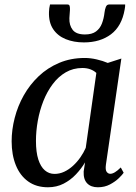

<svg xmlns="http://www.w3.org/2000/svg" viewBox="-20 -802 590 833"><path d="M439.5 -87.5Q436.5 -65 442.8 -56.5Q449 -48 458.5 -48Q467.5 -48 478.8 -54.8Q490 -61.5 504 -75.5L516.5 -52.5Q511 -44 495.5 -29Q480 -14 457 -1.8Q434 10.5 404.5 10.5Q374.5 10.5 358 -6.8Q341.5 -24 343 -58L349 -97.5Q333 -70.5 309.8 -45.8Q286.5 -21 256 -5.2Q225.5 10.5 188 10.5Q137.5 10.5 102.2 -14.8Q67 -40 48.8 -85Q30.5 -130 30.5 -189Q30.5 -239 43.8 -290.5Q57 -342 83.2 -388.5Q109.5 -435 148 -471.5Q186.5 -508 236.8 -529.2Q287 -550.5 348 -550.5Q373 -550.5 399.8 -544.2Q426.5 -538 447.5 -529L506.5 -548ZM398 -485.5Q387.5 -495.5 372.2 -501.2Q357 -507 337.5 -507Q297.5 -507 265.2 -488.2Q233 -469.5 208.8 -437.2Q184.5 -405 168.2 -363.8Q152 -322.5 144 -278Q136 -233.5 136 -190.5Q136 -142 146.2 -110.2Q156.5 -78.5 174.5 -63Q192.5 -47.5 216.5 -47.5Q238.5 -47.5 258.8 -57Q279 -66.5 296.8 -82.8Q314.5 -99 328.5 -119Q342.5 -139 352 -160.5ZM273 -782.5Q280.5 -782.5 282.2 -775.8Q284 -769 283.5 -758.5Q283.5 -750.5 282.2 -740.8Q281 -731 281 -723Q280 -692 295.5 -672.2Q311 -652.5 348.5 -652.5Q379 -652.5 396.5 -665.5Q414 -678.5 422.2 -700Q430.5 -721.5 433.5 -748Q435 -761 439.2 -771.8Q443.5 -782.5 453 -782.5H523Q523 -778.5 522.8 -774Q522.5 -769.5 521 -761.5Q508.5 -688.5 461.5 -653.2Q414.5 -618 344 -618Q300 -618 265 -632.2Q230 -646.5 210.5 -675.8Q191 -705 192.5 -750Q192.5 -758 193.8 -766.2Q195 -774.5 197 -782.5Z"/></svg>

Font: Merriweather 60pt
Style: Italic
Weight: 400
Italic angle: -7.8°
Version: Version 2.101